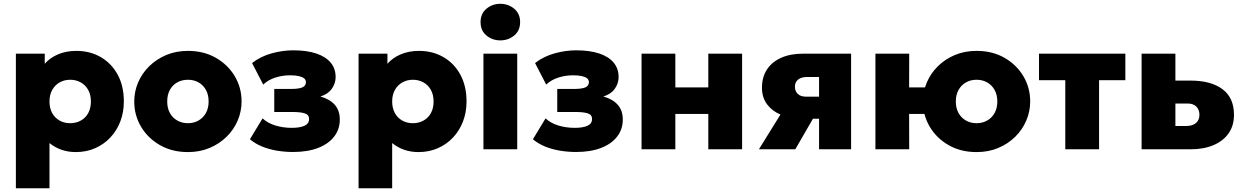

<svg xmlns="http://www.w3.org/2000/svg" viewBox="-20 -804 6696 1034"><path d="M65.5 210V-515H221V-460.5Q248.5 -492.5 292.2 -511.2Q336 -530 391.5 -530Q464.5 -530 522.5 -496.5Q580.5 -463 613.8 -401.8Q647 -340.5 647 -257.5Q647 -199.5 628 -150Q609 -100.5 574.2 -63.5Q539.5 -26.5 492.2 -5.8Q445 15 388 15Q347.5 15 311.8 2.8Q276 -9.5 246.5 -33.5V210ZM358 -140.5Q390 -140.5 415.5 -154.8Q441 -169 455.2 -195.2Q469.5 -221.5 469.5 -257.5Q469.5 -293.5 455 -319.8Q440.5 -346 415 -360.2Q389.5 -374.5 358 -374.5Q326.5 -374.5 301.2 -360.2Q276 -346 261.2 -319.8Q246.5 -293.5 246.5 -257.5Q246.5 -221.5 261 -195.2Q275.5 -169 300.8 -154.8Q326 -140.5 358 -140.5Z M992 15Q907 15 841.8 -22.2Q776.5 -59.5 739.8 -121.2Q703 -183 703 -257.5Q703 -311.5 724 -360.5Q745 -409.5 783.8 -447.5Q822.5 -485.5 875.5 -507.8Q928.5 -530 992 -530Q1077 -530 1142.2 -492.8Q1207.5 -455.5 1244.2 -393.8Q1281 -332 1281 -257.5Q1281 -204 1260 -154.8Q1239 -105.5 1200.2 -67.5Q1161.5 -29.5 1108.8 -7.2Q1056 15 992 15ZM992 -140.5Q1023.5 -140.5 1048.8 -154.8Q1074 -169 1088.8 -195.2Q1103.5 -221.5 1103.5 -257.5Q1103.5 -293.5 1089 -319.8Q1074.5 -346 1049.2 -360.2Q1024 -374.5 992 -374.5Q960 -374.5 934.5 -360.2Q909 -346 894.8 -319.8Q880.5 -293.5 880.5 -257.5Q880.5 -221.5 895 -195.2Q909.5 -169 935 -154.8Q960.5 -140.5 992 -140.5Z M1558.5 14.5Q1514.5 14.5 1472.2 7.5Q1430 0.5 1392.5 -14.5Q1355 -29.5 1326 -54L1394 -166.5Q1422 -140.5 1463.5 -128Q1505 -115.5 1550.5 -115.5Q1595.5 -115.5 1620 -126.8Q1644.5 -138 1644.5 -163.5Q1644.5 -186 1621.5 -193.5Q1598.5 -201 1551 -201H1457V-325H1545.5Q1590 -325 1608.8 -333.5Q1627.5 -342 1627.5 -361.5Q1627.5 -374.5 1617.2 -382.5Q1607 -390.5 1587.8 -394.5Q1568.5 -398.5 1542 -398.5Q1501 -398.5 1462.8 -386.2Q1424.5 -374 1397.5 -348.5L1337.5 -464.5Q1384 -500.5 1443.2 -516.8Q1502.5 -533 1559 -533Q1632 -533 1683 -516Q1734 -499 1760.8 -466.8Q1787.5 -434.5 1787.5 -389Q1787.5 -355 1766.8 -325.8Q1746 -296.5 1705.5 -284.5Q1757 -269.5 1783.5 -239Q1810 -208.5 1810 -160Q1810 -108.5 1780 -69Q1750 -29.5 1693.5 -7.5Q1637 14.5 1558.5 14.5Z M1911 210V-515H2066.5V-460.5Q2094 -492.5 2137.8 -511.2Q2181.5 -530 2237 -530Q2310 -530 2368 -496.5Q2426 -463 2459.2 -401.8Q2492.5 -340.5 2492.5 -257.5Q2492.5 -199.5 2473.5 -150Q2454.5 -100.5 2419.8 -63.5Q2385 -26.5 2337.8 -5.8Q2290.5 15 2233.5 15Q2193 15 2157.2 2.8Q2121.5 -9.5 2092 -33.5V210ZM2203.5 -140.5Q2235.5 -140.5 2261 -154.8Q2286.5 -169 2300.8 -195.2Q2315 -221.5 2315 -257.5Q2315 -293.5 2300.5 -319.8Q2286 -346 2260.5 -360.2Q2235 -374.5 2203.5 -374.5Q2172 -374.5 2146.8 -360.2Q2121.5 -346 2106.8 -319.8Q2092 -293.5 2092 -257.5Q2092 -221.5 2106.5 -195.2Q2121 -169 2146.2 -154.8Q2171.5 -140.5 2203.5 -140.5Z M2583.5 0V-515H2765.5V0ZM2674.5 -586.5Q2631.5 -586.5 2599.8 -612.8Q2568 -639 2568 -685Q2568 -730.5 2599.8 -757Q2631.5 -783.5 2674.5 -783.5Q2717.5 -783.5 2749.2 -757Q2781 -730.5 2781 -685Q2781 -639 2749.2 -612.8Q2717.5 -586.5 2674.5 -586.5Z M3082.5 14.5Q3038.5 14.5 2996.2 7.5Q2954 0.5 2916.5 -14.5Q2879 -29.5 2850 -54L2918 -166.5Q2946 -140.5 2987.5 -128Q3029 -115.5 3074.5 -115.5Q3119.5 -115.5 3144 -126.8Q3168.5 -138 3168.5 -163.5Q3168.5 -186 3145.5 -193.5Q3122.5 -201 3075 -201H2981V-325H3069.5Q3114 -325 3132.8 -333.5Q3151.5 -342 3151.5 -361.5Q3151.5 -374.5 3141.2 -382.5Q3131 -390.5 3111.8 -394.5Q3092.5 -398.5 3066 -398.5Q3025 -398.5 2986.8 -386.2Q2948.5 -374 2921.5 -348.5L2861.5 -464.5Q2908 -500.5 2967.2 -516.8Q3026.5 -533 3083 -533Q3156 -533 3207 -516Q3258 -499 3284.8 -466.8Q3311.5 -434.5 3311.5 -389Q3311.5 -355 3290.8 -325.8Q3270 -296.5 3229.5 -284.5Q3281 -269.5 3307.5 -239Q3334 -208.5 3334 -160Q3334 -108.5 3304 -69Q3274 -29.5 3217.5 -7.5Q3161 14.5 3082.5 14.5Z M3435 0V-515H3617V-333.5H3794.5V-515H3976.5V0H3794.5V-190.5H3617V0Z M4067 0 4238.5 -276.5 4289 -167Q4231.5 -167 4185 -186.2Q4138.5 -205.5 4111 -242.2Q4083.5 -279 4083.5 -331Q4083.5 -388.5 4110.2 -429.5Q4137 -470.5 4186.8 -492.8Q4236.5 -515 4305 -515H4563.5V0H4391V-389.5H4327Q4296 -389.5 4278.5 -375.8Q4261 -362 4261 -337Q4261 -313 4276.5 -298.2Q4292 -283.5 4319 -283.5H4407V-164.5H4358L4263 0Z M4694.5 0V-515H4876.5L4876 -333.5H5037.5V-190.5H4876L4876.5 0ZM5239 15Q5154 15 5089 -22.2Q5024 -59.5 4987.2 -121.2Q4950.5 -183 4950.5 -257.5Q4950.5 -311.5 4971.5 -360.5Q4992.5 -409.5 5031 -447.5Q5069.5 -485.5 5122.5 -507.8Q5175.5 -530 5239 -530Q5324.5 -530 5389.5 -492.8Q5454.5 -455.5 5491.2 -393.8Q5528 -332 5528 -257.5Q5528 -204 5507 -154.8Q5486 -105.5 5447.5 -67.5Q5409 -29.5 5356.2 -7.2Q5303.5 15 5239 15ZM5239 -140.5Q5271 -140.5 5296.2 -154.8Q5321.5 -169 5336.2 -195.2Q5351 -221.5 5351 -257.5Q5351 -293.5 5336.2 -319.8Q5321.5 -346 5296.2 -360.2Q5271 -374.5 5239 -374.5Q5207 -374.5 5182 -360.2Q5157 -346 5142.2 -319.8Q5127.5 -293.5 5127.5 -257.5Q5127.5 -221.5 5142.2 -195.2Q5157 -169 5182.2 -154.8Q5207.5 -140.5 5239 -140.5Z M5717 0V-372H5575.5V-515H6040.5V-372H5899V0Z M6128 0V-515H6310V-125.5H6368.5Q6402 -125.5 6420.8 -141.5Q6439.5 -157.5 6439.5 -185.5Q6439.5 -213 6422.8 -229.8Q6406 -246.5 6377 -246.5H6292.5V-370H6392Q6501 -370 6563.2 -324Q6625.5 -278 6625.5 -185.5Q6625.5 -127.5 6596.8 -86.2Q6568 -45 6515.5 -22.5Q6463 0 6391 0Z"/></svg>

Font: Geologica Cursive ExtraBold
Style: Regular
Weight: 800
Designer: Sindre Bremnes, Frode Helland
Foundry: Monokrom Skriftforlag AS
Version: Version 1.010;gftools[0.9.28]